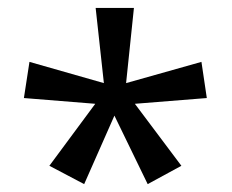

<svg xmlns="http://www.w3.org/2000/svg" viewBox="-20 -780 591 490"><path d="M321.8 -759.8 301.8 -567.9 494.1 -622.1 507.8 -529.8 324.2 -515.1 442.9 -356.9 356.9 -310.1 272 -484.9 194.8 -310.1 106 -356.9 223.1 -515.1 41 -529.8 55.2 -622.1 245.1 -567.9 224.1 -759.8Z"/></svg>

Font: NotoPenekeko
Style: Regular
Weight: 400
Designer: Monotype Design team
Foundry: Monotype Imaging Inc.
Version: Version 1.04